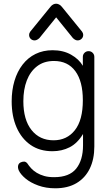

<svg xmlns="http://www.w3.org/2000/svg" viewBox="-20 -801 604 1036"><path d="M263 15Q194 15 145 -19Q96 -53 69.5 -113.5Q43 -174 43 -254Q43 -314 58 -364.5Q73 -415 102 -452.5Q131 -490 172 -510Q213 -530 264 -530Q321 -530 363.5 -506Q406 -482 427 -446V-494Q427 -507 436 -516Q445 -525 458 -525Q471 -525 480 -516Q489 -507 489 -494V-11Q489 58 464.5 108.5Q440 159 393 187Q346 215 278 215Q228 215 186.5 200Q145 185 118 162.5Q91 140 81 118Q75 103 78 91.5Q81 80 92 75Q101 71 110 71Q119 71 127 80Q136 94 148.5 107.5Q161 121 178.5 131.5Q196 142 218.5 148.5Q241 155 272 155Q354 155 391 109Q428 63 428 -17V-78Q398 -28 356 -6.5Q314 15 263 15ZM269 -44Q341 -44 384 -98.5Q427 -153 427 -260Q427 -362 386.5 -417Q346 -472 271 -472Q217 -472 180 -443.5Q143 -415 124.5 -366.5Q106 -318 106 -255Q106 -155 150 -99.5Q194 -44 269 -44ZM167 -583Q154 -583 145.5 -591.5Q137 -600 137 -613Q137 -617 138.5 -621.5Q140 -626 143 -630L252 -764Q259 -773 267 -777Q275 -781 283 -781Q290 -781 298.5 -777Q307 -773 314 -764L423 -630Q426 -626 427.5 -621.5Q429 -617 429 -613Q429 -600 420 -591.5Q411 -583 399 -583Q391 -583 384.5 -587Q378 -591 373 -596L264 -731H302L193 -596Q188 -591 181 -587Q174 -583 167 -583Z"/></svg>

Font: National Park Light
Style: Regular
Weight: 300
Designer: Andrea Herstowski, Ben Hoepner
Version: Version 1.009